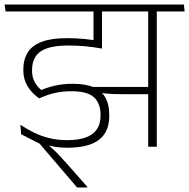

<svg xmlns="http://www.w3.org/2000/svg" viewBox="-36 -648 835 848"><path d="M656.5 -607.5H618.5V0H656.5ZM555.5 -597.5H779.5L776 -628H551.5ZM729 -597.5 725.5 -628H-15.5L-11.5 -597.5ZM377 -607.5V-449.5L414.5 -436V-607.5ZM628 -264H367L372.5 -245Q401 -238 430.5 -235Q460 -232 502 -232H628ZM349.5 180V177L259.5 75Q243.5 57.5 230.2 43Q217 28.5 203.2 15.5Q189.5 2.5 173 -12V-19.5L57.5 -55L139 -13.5L304.5 180ZM54 -97 57.5 -55 122 -27Q151.5 -12.5 185.8 -4Q220 4.5 260.5 4.5Q308 4.5 343 -4.2Q378 -13 401 -30.5Q424 -48 435.2 -74.2Q446.5 -100.5 446.5 -135.5V-142.5Q446.5 -185 430.5 -215.2Q414.5 -245.5 379 -261.8Q343.5 -278 285 -278Q244.5 -278 210.2 -270.5Q176 -263 146.5 -250.5Q127.5 -266 116.5 -287Q105.5 -308 105.5 -335.5V-339Q105.5 -374 121.2 -398.2Q137 -422.5 172 -434.8Q207 -447 265.5 -447Q304 -447 339.8 -443.8Q375.5 -440.5 414.5 -433.5V-464.5Q375.5 -472 337.8 -475.8Q300 -479.5 259.5 -479.5Q190.5 -479.5 148 -463.2Q105.5 -447 86.2 -416Q67 -385 67 -340.5V-336Q67 -299.5 84.8 -268.8Q102.5 -238 137 -213.5Q169.5 -228.5 203.8 -236.8Q238 -245 280.5 -245Q351 -245 379.5 -217.8Q408 -190.5 408 -142V-136.5Q408 -101 392 -77Q376 -53 343 -41Q310 -29 259 -29Q218.5 -29 182.5 -37.8Q146.5 -46.5 114.8 -62Q83 -77.5 54 -97Z"/></svg>

Font: Anek Devanagari ExtraLight
Style: Regular
Weight: 250
Designer: Kailash Malviya (Devanagari) & Yesha Goshar (Latin)
Foundry: Ek Type
Version: Version 1.003